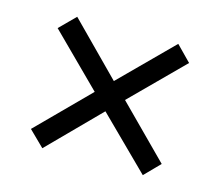

<svg xmlns="http://www.w3.org/2000/svg" viewBox="-72 -665 716 624"><g transform="rotate(15 286.0 -353.0)"><path d="M456 -574 506 -523 336 -353 505 -183 455 -132 284 -301 117 -132 65 -183 234 -353 64 -522 116 -574 285 -403Z"/></g></svg>

Font: Noto Sans Rejang
Style: Regular
Weight: 400
Designer: Monotype Design Team
Foundry: Monotype Imaging Inc.
Version: Version 2.001; ttfautohint (v1.8.4.7-5d5b)